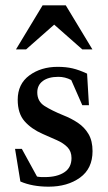

<svg xmlns="http://www.w3.org/2000/svg" viewBox="-20 -690 406 721"><path d="M196.5 -439Q228 -439 252.5 -433.2Q277 -427.5 307 -413.5L314 -295H289L247.5 -389.5Q224.5 -401.5 199.5 -401.5Q162 -401.5 141 -386Q120 -370.5 120 -343Q120 -309.5 147 -292.2Q174 -275 218 -257Q247.5 -245.5 272.5 -228.8Q297.5 -212 312.5 -186.5Q327.5 -161 327.5 -122.5Q327.5 -57 280.5 -23Q233.5 11 162.5 11Q101.5 11 56.5 -8.5L36.5 -131H62L119 -27Q126.5 -25.5 133.8 -25.2Q141 -25 148.5 -25Q194 -25 221.2 -42.8Q248.5 -60.5 248.5 -96.5Q248.5 -121.5 233.5 -137Q218.5 -152.5 193.8 -163.5Q169 -174.5 140.5 -187Q98 -205.5 72.2 -234.8Q46.5 -264 46.5 -315.5Q46.5 -374.5 90.2 -406.8Q134 -439 196.5 -439ZM40 -504.5 140 -670H227L327 -504.5H289L183.5 -597.5L78 -504.5Z"/></svg>

Font: Newsreader Text Medium
Style: Regular
Weight: 500
Designer: Hugues Gentile
Foundry: Production Type
Version: Version 1.002